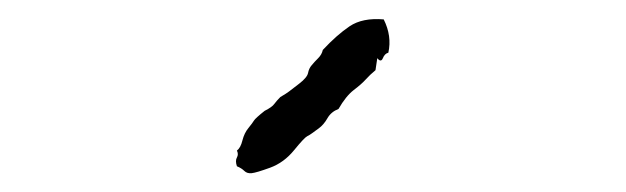

<svg xmlns="http://www.w3.org/2000/svg" viewBox="-20 -834 662 203"><path d="M378.9 -772.5 377 -759.8Q371.1 -754.9 366.7 -750Q362.3 -745.1 354 -738.8Q345.7 -732.4 337.9 -718.8Q330.1 -715.8 326.2 -709Q322.3 -702.1 316.9 -698.2Q311.5 -694.3 309.6 -692.9Q307.6 -691.4 304.7 -689.9Q301.8 -688.5 291 -675.3Q280.3 -662.1 265.6 -656.7Q251 -651.4 246.1 -650.9Q241.2 -650.4 238.3 -653.3Q235.4 -656.2 230.5 -658.2Q228.5 -664.1 230.5 -667.5Q232.4 -670.9 230.5 -674.8Q234.4 -677.7 236.3 -685.5Q238.3 -693.4 242.7 -698.7Q247.1 -704.1 248.5 -706.5Q250 -709 259.8 -716.8Q267.6 -720.7 270 -724.1Q272.5 -727.5 276.4 -731.4Q283.2 -735.4 285.6 -737.3Q288.1 -739.3 296.4 -745.6Q304.7 -752 305.7 -756.8Q306.6 -761.7 309.6 -765.1Q312.5 -768.6 316.4 -772.5Q320.3 -776.4 321.3 -781.2Q335.9 -796.9 349.6 -806.2Q363.3 -815.4 385.7 -813.5Q394.5 -795.9 390.6 -778.3Q386.7 -777.3 384.8 -772.5Q382.8 -767.6 378.9 -772.5Z"/></svg>

Font: Mountains of Christmas
Style: Bold
Weight: 700
Designer: Crystal Kluge
Foundry: Font Diner, Inc DBA Tart Workshop
Version: Version 1.002